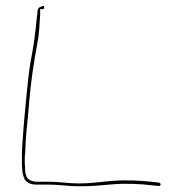

<svg xmlns="http://www.w3.org/2000/svg" viewBox="-20 -684 626 674"><path d="M57 -104C58 -94 58 -86 59 -78L64 -60C69 -46 84 -36 107 -36H153C187 -36 219 -30 259 -30C299 -30 333 -33 376 -37C423 -41 476 -38 509 -34L538 -31C540 -31 538 -30 541 -33H542C547 -37 543 -41 538 -43L511 -46C475 -50 422 -53 374 -49C335 -46 299 -40 259 -40C220 -40 185 -46 154 -46H108C98 -46 91 -49 85 -52C64 -62 69 -96 68 -104H67V-139H68C69 -151 69 -166 70 -183C72 -225 78 -265 81 -310C87 -387 98 -464 111 -531C118 -567 118 -592 121 -631V-652H133C136 -655 137 -666 129 -663V-662H128C115 -658 111 -655 111 -632V-631H110C105 -571 98 -522 87 -465C76 -397 70 -314 63 -241C61 -205 57 -171 57 -139ZM59 -78V-79ZM121 -631H122ZM538 -31V-32Z"/></svg>

Font: Stray Cat
Style: HlExt
Weight: 100
Version: Version 1.0